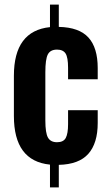

<svg xmlns="http://www.w3.org/2000/svg" viewBox="-20 -703 464 829"><path d="M195.8 106V7.8Q40 -7.8 40 -202.1V-376Q40 -569.8 195.8 -585.9V-683.1H233.9V-586.9Q321.8 -585 361.8 -541Q401.9 -497.1 401.9 -409.2V-360.8H273.9V-410.2Q273.9 -455.1 263.2 -471.9Q252.4 -488.8 226.1 -488.8Q197.3 -488.8 186.5 -468Q175.8 -447.3 175.8 -391.1V-183.1Q175.8 -128.4 187.3 -108.6Q198.7 -88.9 226.1 -88.9Q253.9 -88.9 263.9 -107.4Q273.9 -126 273.9 -167V-227.1H401.9V-171.9Q401.9 -84.5 361.3 -38.8Q320.8 6.8 233.9 8.8V106Z"/></svg>

Font: Oswald Medium
Style: Regular
Weight: 500
Designer: Vernon Adams
Foundry: Vernon Adams
Version: Version 4.103